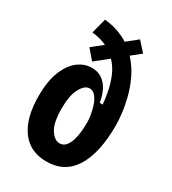

<svg xmlns="http://www.w3.org/2000/svg" viewBox="-176 -796 807 903"><g transform="rotate(30 227.0 -344.0)"><path d="M220 15Q130 15 82.5 -50.5Q35 -116 35 -234Q35 -316 56.5 -369Q78 -422 112.5 -448Q147 -474 187 -474Q232 -474 261 -442Q290 -410 300 -350L316 -349Q314 -375 307.5 -411.5Q301 -448 286 -486.5Q271 -525 242 -556L172 -500L127 -552L185 -598Q149 -615 105 -619L126 -701Q166 -697 198.5 -685.5Q231 -674 258 -657L315 -703L361 -652L311 -612Q346 -574 367.5 -528.5Q389 -483 400 -438Q411 -393 415 -355.5Q419 -318 419 -296Q419 -146 369 -65.5Q319 15 220 15ZM231 -90Q251 -90 263.5 -104.5Q276 -119 283 -141.5Q290 -164 292.5 -188.5Q295 -213 295 -232V-245Q295 -257 291.5 -280Q288 -303 280 -327Q272 -351 258.5 -368Q245 -385 226 -385Q200 -385 179 -347.5Q158 -310 158 -237Q158 -161 180.5 -125.5Q203 -90 231 -90Z"/></g></svg>

Font: Bricolage Grotesque 12pt Condensed SemiBold
Style: Regular
Weight: 600
Width: 3
Designer: Mathieu Triay
Foundry: Atelier Triay
Version: Version 1.001; ttfautohint (v1.8.4.7-5d5b);gftools[0.9.33.de